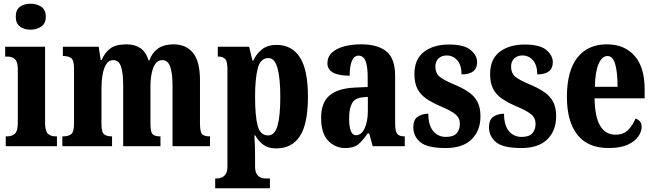

<svg xmlns="http://www.w3.org/2000/svg" viewBox="-20 -788 3526 1035"><path d="M145 -628Q110 -628 87.5 -645Q65 -662 65 -698Q65 -735 87.5 -751.5Q110 -768 145 -768Q178 -768 202.5 -751.5Q227 -735 227 -698Q227 -662 202.5 -645Q178 -628 145 -628ZM11 0V-53H20Q45 -53 60.5 -67.5Q76 -82 76 -125V-415Q76 -455 60.5 -469Q45 -483 22 -483H8V-536H223V-125Q223 -82 238 -67.5Q253 -53 278 -53H287V0Z M316 0V-53H321Q349 -53 364 -65Q379 -77 379 -122V-420Q379 -463 364 -474.5Q349 -486 322 -486H319V-536H512L523 -464H528Q544 -504 574 -526.5Q604 -549 662 -549Q707 -549 737 -528.5Q767 -508 781 -462H785Q800 -504 832 -526.5Q864 -549 916 -549Q983 -549 1020.5 -503Q1058 -457 1058 -356V-123Q1058 -77 1069.5 -65Q1081 -53 1109 -53H1112V0H910V-330Q910 -393 897.5 -428.5Q885 -464 854 -464Q832 -464 818 -444.5Q804 -425 797.5 -392.5Q791 -360 791 -321V-123Q791 -77 802.5 -65Q814 -53 841 -53H845V0H644V-330Q644 -393 632.5 -428.5Q621 -464 590 -464Q567 -464 553 -442.5Q539 -421 533 -385.5Q527 -350 527 -309V-118Q527 -76 540.5 -64.5Q554 -53 582 -53H584V0Z M1140 227V174H1152Q1161 174 1173.5 169.5Q1186 165 1196 151.5Q1206 138 1206 109V-413Q1206 -459 1193 -471Q1180 -483 1158 -483H1154V-536H1323L1341 -461H1345Q1362 -498 1392.5 -522Q1423 -546 1471 -546Q1553 -546 1596.5 -479Q1640 -412 1640 -266Q1640 -121 1597 -54.5Q1554 12 1469 12Q1427 12 1400.5 -7Q1374 -26 1356 -58H1351Q1353 -35 1354 -7Q1355 21 1355 53V109Q1355 137 1364.5 151Q1374 165 1386.5 169.5Q1399 174 1408 174H1435V227ZM1425 -58Q1461 -58 1476 -110Q1491 -162 1491 -266Q1491 -366 1476 -420.5Q1461 -475 1427 -475Q1384 -475 1369.5 -419.5Q1355 -364 1355 -267Q1355 -162 1369 -110Q1383 -58 1425 -58Z M1841 10Q1787 10 1749 -29.5Q1711 -69 1711 -153Q1711 -235 1756.5 -273.5Q1802 -312 1894 -316L1962 -319V-374Q1962 -430 1950.5 -459Q1939 -488 1913 -488Q1889 -488 1877 -460Q1865 -432 1865 -380Q1745 -380 1745 -447Q1745 -482 1769.5 -504.5Q1794 -527 1835 -538Q1876 -549 1926 -549Q2017 -549 2063.5 -510.5Q2110 -472 2110 -379V-123Q2110 -82 2120.5 -67.5Q2131 -53 2159 -53H2162V0H1989L1970 -69H1962Q1934 -28 1910 -9Q1886 10 1841 10ZM1899 -59Q1928 -59 1945.5 -96Q1963 -133 1963 -191V-266L1933 -263Q1893 -259 1877.5 -231Q1862 -203 1862 -149Q1862 -106 1871 -82.5Q1880 -59 1899 -59Z M2382 10Q2284 10 2246 -21.5Q2208 -53 2208 -103Q2208 -143 2232 -159Q2256 -175 2289 -175Q2289 -113 2315 -81.5Q2341 -50 2384 -50Q2425 -50 2442 -70Q2459 -90 2459 -120Q2459 -152 2435.5 -171.5Q2412 -191 2362 -212Q2312 -233 2279 -255.5Q2246 -278 2230 -309.5Q2214 -341 2214 -389Q2214 -469 2265.5 -508.5Q2317 -548 2401 -548Q2482 -548 2517 -518.5Q2552 -489 2552 -453Q2552 -387 2468 -387Q2468 -437 2445 -463Q2422 -489 2388 -489Q2361 -489 2344 -473Q2327 -457 2327 -429Q2327 -395 2347.5 -376.5Q2368 -358 2425 -334Q2469 -316 2502 -294.5Q2535 -273 2552.5 -241.5Q2570 -210 2570 -161Q2570 -84 2522.5 -37Q2475 10 2382 10Z M2790 10Q2692 10 2654 -21.5Q2616 -53 2616 -103Q2616 -143 2640 -159Q2664 -175 2697 -175Q2697 -113 2723 -81.5Q2749 -50 2792 -50Q2833 -50 2850 -70Q2867 -90 2867 -120Q2867 -152 2843.5 -171.5Q2820 -191 2770 -212Q2720 -233 2687 -255.5Q2654 -278 2638 -309.5Q2622 -341 2622 -389Q2622 -469 2673.5 -508.5Q2725 -548 2809 -548Q2890 -548 2925 -518.5Q2960 -489 2960 -453Q2960 -387 2876 -387Q2876 -437 2853 -463Q2830 -489 2796 -489Q2769 -489 2752 -473Q2735 -457 2735 -429Q2735 -395 2755.5 -376.5Q2776 -358 2833 -334Q2877 -316 2910 -294.5Q2943 -273 2960.5 -241.5Q2978 -210 2978 -161Q2978 -84 2930.5 -37Q2883 10 2790 10Z M3261 10Q3148 10 3092 -62Q3036 -134 3036 -265Q3036 -406 3092.5 -477.5Q3149 -549 3251 -549Q3346 -549 3400.5 -487.5Q3455 -426 3455 -307V-258H3185Q3187 -157 3215.5 -109.5Q3244 -62 3298 -62Q3341 -62 3366 -87.5Q3391 -113 3406 -149Q3419 -145 3429 -134Q3439 -123 3439 -105Q3439 -79 3421 -52.5Q3403 -26 3364 -8Q3325 10 3261 10ZM3309 -320Q3309 -397 3296.5 -441.5Q3284 -486 3255 -486Q3225 -486 3206.5 -443Q3188 -400 3187 -320Z"/></svg>

Font: Noto Serif ExtraCondensed ExtraBold
Style: Regular
Weight: 800
Width: 2
Designer: Monotype Design Team
Foundry: Monotype Imaging Inc.
Version: Version 2.013; ttfautohint (v1.8.4.7-5d5b)